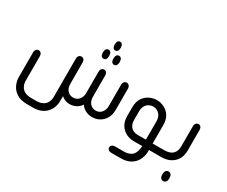

<svg xmlns="http://www.w3.org/2000/svg" viewBox="-126 -1027 1865 1577"><g transform="rotate(30 806.5 -238.5)"><path d="M603 -613Q604 -631 611 -641.5Q618 -652 631 -652Q644 -652 652 -641.5Q660 -631 660 -613V-608Q660 -589 652 -579Q644 -569 631 -569Q618 -569 611 -579Q604 -589 603 -608ZM582 -462Q568 -462 560 -472.5Q552 -483 552 -502V-507Q552 -527 560 -537.5Q568 -548 582 -548Q595 -548 603 -537.5Q611 -527 611 -507V-502Q611 -483 603 -472.5Q595 -462 582 -462ZM682 -462Q668 -462 660 -472.5Q652 -483 652 -502V-507Q652 -527 660 -537.5Q668 -548 682 -548Q694 -548 702.5 -537.5Q711 -527 711 -507V-502Q711 -483 702.5 -472.5Q694 -462 682 -462ZM631 -55Q614 -29 586 -14.5Q558 0 526 0H523Q501 0 481.5 -8.5Q462 -17 448 -30L447 23Q447 59 429.5 94Q412 129 375 152Q338 175 278 175H226Q164 175 126.5 151Q89 127 72 90Q55 53 55 16V-219Q55 -236 64.5 -246.5Q74 -257 87 -257Q101 -257 110 -246.5Q119 -236 119 -219V16Q119 28 123 44.5Q127 61 138.5 77Q150 93 172 103.5Q194 114 231 114H272Q309 114 331.5 103.5Q354 93 365.5 77Q377 61 381 44.5Q385 28 385 16V-350Q385 -367 394.5 -377.5Q404 -388 417 -388Q431 -388 440 -377.5Q449 -367 449 -350V-149Q449 -109 469.5 -85Q490 -61 524 -61Q558 -61 579 -85.5Q600 -110 600 -148V-350Q600 -367 609 -377.5Q618 -388 632 -388Q646 -388 654.5 -377.5Q663 -367 663 -350V-148Q663 -110 684 -85.5Q705 -61 739 -61Q772 -61 793 -85.5Q814 -110 814 -148V-350Q814 -367 823.5 -377.5Q833 -388 846 -388Q860 -388 869.5 -377.5Q879 -367 879 -350V-148Q879 -104 860.5 -70.5Q842 -37 810.5 -18.5Q779 0 741 0H737Q707 0 678.5 -13.5Q650 -27 631 -55Z M1393 0H1280V25Q1278 60 1260.5 95Q1243 130 1206 152.5Q1169 175 1109 175H1025Q1008 175 997 166.5Q986 158 986 145Q986 131 997 122.5Q1008 114 1025 114H1103Q1138 114 1160 104.5Q1182 95 1193 80Q1204 65 1208.5 50Q1213 35 1214 25L1216 0H1133Q1098 0 1064 -16.5Q1030 -33 1008 -67Q986 -101 986 -153V-235Q986 -288 1008 -321.5Q1030 -355 1064 -371.5Q1098 -388 1133 -388Q1169 -388 1202.5 -371.5Q1236 -355 1258 -321.5Q1280 -288 1280 -235V-61H1393ZM1216 -61V-231Q1216 -266 1203 -287Q1190 -308 1171.5 -317.5Q1153 -327 1134 -327Q1115 -327 1095.5 -317.5Q1076 -308 1063.5 -287Q1051 -266 1051 -231V-156Q1051 -121 1063.5 -100Q1076 -79 1095.5 -70Q1115 -61 1134 -61Z M1382 0V-61H1388Q1442 -61 1468.5 -86Q1495 -111 1495 -157V-350Q1495 -367 1504.5 -377.5Q1514 -388 1527 -388Q1541 -388 1549.5 -377.5Q1558 -367 1558 -350V-154Q1558 -109 1539 -74.5Q1520 -40 1483.5 -20Q1447 0 1394 0ZM1509 163Q1493 163 1484 151Q1475 139 1476 120V116Q1475 96 1484 84Q1493 72 1509 72Q1524 72 1533 84Q1542 96 1542 116V120Q1542 139 1533 151Q1524 163 1509 163Z"/></g></svg>

Font: Beiruti
Style: Regular
Weight: 400
Designer: Arlette Boutros
Foundry: Boutros
Version: Version 1.41